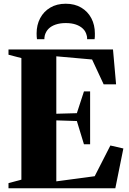

<svg xmlns="http://www.w3.org/2000/svg" viewBox="-20 -1008 692 1028"><path d="M94.5 -46V-697L25.5 -715V-743H585L601.5 -556.5H535L473 -689.5L281.5 -706.5V-399L391.5 -402L429.5 -518.5H462.5V-235.5H429.5L391.5 -360L281.5 -363.5V-37L487 -64.5L571 -229L640.5 -213L597.5 0H25.5V-27.5ZM332 -988Q380 -988 415 -967.2Q450 -946.5 469 -910.5Q488 -874.5 488 -828.5Q488 -818.5 487.8 -812Q487.5 -805.5 486.5 -798H446.5Q446.5 -802.5 446.2 -807.8Q446 -813 444 -819Q439 -840 424.2 -854.2Q409.5 -868.5 386.5 -876.5Q363.5 -884.5 332 -884.5Q301.5 -884.5 278 -876.5Q254.5 -868.5 240.2 -854.2Q226 -840 220 -819Q218.5 -813 218 -807.8Q217.5 -802.5 217.5 -798H178Q177 -805.5 176.5 -812Q176 -818.5 176 -829Q176 -874.5 195 -910.5Q214 -946.5 249 -967.2Q284 -988 332 -988Z"/></svg>

Font: Merriweather 120pt Black
Style: Regular
Weight: 900
Designer: Eben Sorkin
Foundry: Eben Sorkin
Version: Version 2.100